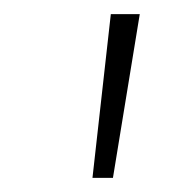

<svg xmlns="http://www.w3.org/2000/svg" viewBox="-20 -757 263 272"><path d="M137 -737H178L140 -505H111Z"/></svg>

Font: Krub ExtraLight
Style: Italic
Weight: 275
Italic angle: -8°
Designer: Ekaluck Peanpanawate
Foundry: Cadson Demak Co.,Ltd.
Version: Version 1.000; ttfautohint (v1.6)